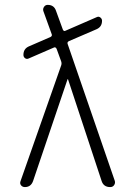

<svg xmlns="http://www.w3.org/2000/svg" viewBox="-20 -760 540 780"><path d="M81.1 0Q71.3 0 65.4 -7.3Q59.6 -14.6 63.5 -24.4L228.5 -494.1Q231.4 -502 228.5 -510.7L210 -561.5Q206.1 -569.3 200.2 -567.4L96.7 -522.5Q88.9 -518.6 82 -523.4Q75.2 -528.3 75.2 -537.1Q75.2 -561.5 96.7 -571.3L184.6 -609.4Q192.4 -613.3 190.4 -620.1L156.2 -714.8Q153.3 -723.6 158.7 -731.9Q164.1 -740.2 173.8 -740.2Q200.2 -740.2 208 -714.8L235.4 -639.6Q239.3 -631.8 245.1 -634.8L373 -690.4Q380.9 -694.3 387.7 -689Q394.5 -683.6 394.5 -675.8Q394.5 -651.4 373 -641.6L259.8 -592.8Q252 -588.9 254.9 -581.1L446.3 -25.4Q449.2 -16.6 443.8 -8.3Q438.5 0 427.7 0Q400.4 0 392.6 -25.4L256.8 -436.5Q256.8 -437.5 254.9 -438.5Q253.9 -438.5 253.9 -436.5L114.3 -24.4Q105.5 0 81.1 0Z"/></svg>

Font: Rounded-X Mgen+ 1mn light
Style: Regular
Weight: 200
Designer: [Source Han Sans]
Ryoko NISHIZUKA  (kana & ideographs); Paul D. Hunt (Latin, Greek & Cyrillic); Wenlong ZHANG  (bopomofo
Version: Version 1.059.20150602